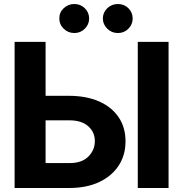

<svg xmlns="http://www.w3.org/2000/svg" viewBox="-20 -936 949 956"><path d="M605 -232.4Q605 -163.6 570.8 -111.3Q536.6 -59.1 473.9 -29.5Q411.1 0 324.7 0H52.7V-727.5H207V-459H324.7Q411.1 -458.5 473.9 -430.7Q536.6 -402.8 570.8 -352.1Q605 -301.3 605 -232.4ZM324.7 -124Q386.7 -123.5 419.7 -156.2Q452.6 -189 452.1 -233.9Q452.6 -277.3 419.7 -307.1Q386.7 -336.9 324.7 -336.9H207V-124ZM819.3 -727.5V0H666V-727.5ZM350.1 -771.5Q319.3 -771.5 297.1 -793Q274.9 -814.5 275.4 -843.8Q274.9 -874 297.1 -895Q319.3 -916 350.1 -916Q380.9 -916 402.3 -895Q423.8 -874 423.8 -843.8Q423.8 -814.5 402.3 -793Q380.9 -771.5 350.1 -771.5ZM566.9 -771.5Q536.1 -771.5 514.2 -793Q492.2 -814.5 492.2 -843.8Q492.2 -874 514.2 -895Q536.1 -916 566.9 -916Q598.1 -916 619.4 -895Q640.6 -874 640.6 -843.8Q640.6 -814.5 619.4 -793Q598.1 -771.5 566.9 -771.5Z"/></svg>

Font: Inter Tight
Style: Bold
Weight: 700
Designer: Rasmus Andersson
Foundry: rsms
Version: Version 3.004; ttfautohint (v1.8.4.7-5d5b)